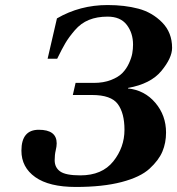

<svg xmlns="http://www.w3.org/2000/svg" viewBox="-20 -727 703 762"><path d="M65 -129Q65 -212 134 -212Q205 -212 205 -158Q205 -146 201 -129.5Q197 -113 197 -91Q197 -62 219 -46.5Q241 -31 299 -31Q385 -31 429.5 -86.5Q474 -142 474 -212Q474 -278 447.5 -314Q421 -350 345 -350H269L280 -398H352Q391 -398 420.5 -409.5Q450 -421 466 -437.5Q482 -454 492 -476Q502 -498 505 -515.5Q508 -533 508 -550Q508 -596 483 -628.5Q458 -661 407 -661Q365 -661 333 -648Q301 -635 277 -607Q253 -579 239.5 -556Q226 -533 207 -494H169L206 -654Q297 -707 407 -707Q475 -707 529.5 -692.5Q584 -678 623.5 -638Q663 -598 663 -537Q663 -497 620.5 -445.5Q578 -394 488 -378V-376Q554 -369 596.5 -319Q639 -269 639 -201Q639 -160 624.5 -125.5Q610 -91 573.5 -57.5Q537 -24 462.5 -4.5Q388 15 281 15Q175 15 120 -24Q65 -63 65 -129Z"/></svg>

Font: Lingua Franca
Style: Bold Italic
Weight: 700
Italic angle: -13°
Version: Version 1.19